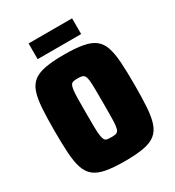

<svg xmlns="http://www.w3.org/2000/svg" viewBox="-202 -973 1006 1101"><g transform="rotate(-30 301.0 -422.5)"><path d="M301 8Q226 8 177 -1Q128 -10 99.5 -32.5Q71 -55 57.5 -95Q44 -135 40 -196Q36 -257 36 -344Q36 -431 40 -492.5Q44 -554 57.5 -594Q71 -634 99.5 -656Q128 -678 177 -687Q226 -696 301 -696Q376 -696 425 -687Q474 -678 502.5 -656Q531 -634 544.5 -594Q558 -554 562 -492.5Q566 -431 566 -344Q566 -257 562 -196Q558 -135 544.5 -95Q531 -55 502.5 -32.5Q474 -10 425 -1Q376 8 301 8ZM301 -150Q318 -150 328.5 -152Q339 -154 345.5 -163.5Q352 -173 354.5 -193.5Q357 -214 357.5 -250.5Q358 -287 358 -344Q358 -401 357.5 -438Q357 -475 354.5 -495.5Q352 -516 345.5 -525Q339 -534 328.5 -536.5Q318 -539 301 -539Q284 -539 273 -536.5Q262 -534 256.5 -525Q251 -516 248 -495.5Q245 -475 244.5 -438Q244 -401 244 -344Q244 -287 244.5 -250.5Q245 -214 248 -193.5Q251 -173 256.5 -163.5Q262 -154 273 -152Q284 -150 301 -150ZM158 -749V-853H446V-749Z"/></g></svg>

Font: Saira SemiCondensed Black
Style: Regular
Weight: 900
Width: 4
Designer: Hector Gatti with collaboration of the Omnibus-Type team
Foundry: Omnibus-Type
Version: Version 1.101